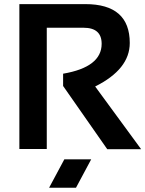

<svg xmlns="http://www.w3.org/2000/svg" viewBox="-20 -718 699 924"><path d="M73.2 -1V-698.2H390.6Q604.5 -698.2 604.5 -511.2Q604.5 -384.8 438 -301.8L659.2 0H496.1L283.7 -304.2V-363.3Q469.2 -395 469.2 -507.3Q469.2 -584.5 382.3 -584.5H205.1V-1ZM418.9 48.8 345.7 185.5H216.3L289.6 48.8Z"/></svg>

Font: Voltera
Style: Bold
Weight: 700
Designer: Bernd Montag
Version: Version 1.301